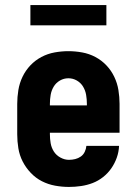

<svg xmlns="http://www.w3.org/2000/svg" viewBox="-20 -730 540 758"><path d="M252 8Q225 8 197.5 3Q170 -2 145.5 -14.5Q121 -27 101.5 -47.5Q82 -68 69.5 -92.5Q57 -117 52.5 -144.5Q48 -172 48 -200V-320Q48 -347 52.5 -374.5Q57 -402 69 -427Q81 -452 100 -472Q119 -492 143.5 -505Q168 -518 195.5 -523Q223 -528 250 -528Q277 -528 304.5 -523Q332 -518 356.5 -505Q381 -492 400 -472Q419 -452 431 -427Q443 -402 447.5 -374.5Q452 -347 452 -320V-206H177V-200Q177 -182 180 -164.5Q183 -147 192.5 -132Q202 -117 218.5 -108Q235 -99 252 -99Q265 -99 277 -102Q289 -105 299 -112Q309 -119 314.5 -130.5Q320 -142 321 -154H450Q449 -130 441 -107.5Q433 -85 419.5 -65.5Q406 -46 387 -31Q368 -16 346 -7.5Q324 1 300 4.5Q276 8 252 8ZM323 -314V-320Q323 -338 320 -355.5Q317 -373 308 -388Q299 -403 283.5 -412Q268 -421 250 -421Q232 -421 216.5 -412Q201 -403 192 -388Q183 -373 180 -355.5Q177 -338 177 -320V-314ZM100 -630V-710H400V-630Z"/></svg>

Font: Iosevka SS18 Heavy
Style: Regular
Weight: 900
Monospace: yes
Designer: Belleve Invis
Foundry: Belleve Invis
Version: Version 25.1.1; ttfautohint (v1.8.4)